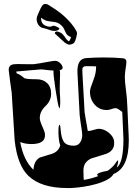

<svg xmlns="http://www.w3.org/2000/svg" viewBox="-20 -955 680 969"><path d="M319 -6Q188 -6 124 -67Q68 -120 54 -246L39 -487Q33 -526 24 -601Q23 -629 53 -631Q64 -632 82.5 -631.5Q101 -631 120 -631Q139 -631 150 -631Q161 -632 183.5 -636Q206 -640 228 -644Q250 -648 259 -648Q271 -648 283 -637Q295 -626 296 -614V-612Q296 -604 281 -601L283 -594Q283 -586 283 -572.5Q283 -559 282 -541Q281 -505 282 -487Q283 -473 283.5 -461.5Q284 -450 284 -441Q284 -410 279 -408Q272 -424 260 -504Q248 -584 250 -599Q240 -599 214 -602Q203 -604 194 -604.5Q185 -605 178 -604Q159 -602 129.5 -600Q100 -598 62 -594L64 -585Q80 -580 101 -562Q106 -558 122.5 -556.5Q139 -555 165 -555Q197 -555 217.5 -536Q238 -517 238 -482Q238 -447 210 -420Q179 -391 181 -355Q182 -345 188 -330Q194 -315 200.5 -300.5Q207 -286 207 -276Q210 -228 139 -228Q108 -228 82 -238Q99 -145 149 -98Q151 -143 181 -160L240 -178Q275 -189 284 -221Q276 -244 275 -283V-298Q275 -324 282 -325Q284 -324 286 -301Q289 -261 301 -241Q309 -229 323.5 -224Q338 -219 357 -220Q375 -221 385 -237Q395 -253 395 -272Q395 -283 392 -302.5Q389 -322 386 -342.5Q383 -363 382 -375L371 -586Q367 -659 416 -662Q464 -665 503 -665Q531 -665 555 -664Q579 -663 599 -661Q617 -660 618 -644Q618 -633 614 -608.5Q610 -584 610 -567Q610 -542 615.5 -503Q621 -464 623 -411L627 -321Q630 -266 630 -247Q630 -107 553 -77Q544 -60 519 -47Q494 -34 462.5 -25.5Q431 -17 401 -12.5Q371 -8 353 -7Q344 -6 335.5 -6Q327 -6 319 -6ZM403 -47Q441 -53 477 -67Q472 -68 470 -72Q470 -84 523 -93Q536 -102 547 -112.5Q558 -123 566 -136Q568 -138 570 -141Q572 -144 576 -147Q577 -139 575 -129.5Q573 -120 569 -109Q603 -133 603 -254Q603 -270 597 -390Q589 -396 580 -402.5Q571 -409 561 -409Q555 -409 542.5 -404.5Q530 -400 523 -400Q486 -398 461 -423.5Q436 -449 434 -487Q433 -498 438 -513.5Q443 -529 451 -550Q459 -570 462 -586.5Q465 -603 465 -615V-620Q456 -621 442.5 -621Q429 -621 412 -621Q399 -620 396 -609Q395 -605 396 -585L407 -388Q409 -372 413.5 -348.5Q418 -325 423 -294H426Q436 -294 453.5 -299.5Q471 -305 478 -305Q496 -305 513.5 -295.5Q531 -286 543.5 -270.5Q556 -255 556 -237Q559 -196 517 -179L440 -155Q401 -137 401 -95Q401 -70 402 -58Q403 -46 403 -47ZM323 -731Q319 -733 315.5 -734.5Q312 -736 307 -740Q298 -748 286.5 -758.5Q275 -769 261 -782Q255 -786 257 -790Q260 -796 267 -796Q273 -796 281 -792Q289 -790 295 -783.5Q301 -777 305 -772Q313 -759 318 -754Q323 -749 326 -747H327Q330 -747 334 -756L339 -767Q328 -772 321 -777.5Q314 -783 305 -805Q299 -821 281 -834Q270 -842 254 -844Q236 -846 226 -848Q216 -850 212 -851Q197 -857 188 -866Q186 -856 191 -843.5Q196 -831 211 -825Q223 -820 231 -820Q237 -820 245 -824Q246 -825 250 -825Q255 -825 262 -822Q287 -812 277 -806Q269 -799 254 -799Q245 -799 236 -802Q213 -810 202.5 -812.5Q192 -815 194 -814Q179 -820 172 -832.5Q165 -845 165 -858Q165 -867 168 -874Q187 -921 196 -930Q201 -935 208 -935Q211 -935 213.5 -934.5Q216 -934 219 -933Q223 -932 242 -919Q317 -873 359 -810Q360 -808 361 -806Q362 -804 363 -802Q368 -795 368.5 -790Q369 -785 368 -781Q361 -741 349 -735Q333 -727 323 -731Z"/></svg>

Font: Moo Lah Lah
Style: Regular
Weight: 400
Designer: Robert E. Leuschke
Foundry: Robert E. Leuschke
Version: Version 1.010; ttfautohint (v1.8.3)